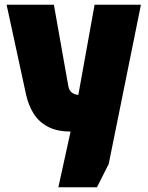

<svg xmlns="http://www.w3.org/2000/svg" viewBox="-20 -559 627 816"><path d="M228 237 280 0Q222 0 183.5 -20.5Q145 -41 123 -76Q101 -111 91 -156L8 -539H209L270 -195Q272 -183 276.5 -175.5Q281 -168 287.5 -164Q294 -160 300.5 -158Q307 -156 313 -156L382 -539H579L442 138L392 237Z"/></svg>

Font: Exo Thin Black
Style: Regular
Weight: 900
Version: Version 2.000